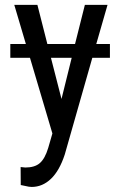

<svg xmlns="http://www.w3.org/2000/svg" viewBox="-20 -548 489 782"><path d="M172.9 -368.7 132.3 -528.3H38.1L85.4 -368.7H22V-312.5H102.1L193.4 -4.4L176.3 54.7C167.5 83.7 156.2 104.2 142.3 116.2C128.5 128.3 108.7 134.3 83 134.3L64 132.3L64.5 205.6L97.2 212.4L108.9 213.4C138.2 213.4 164.4 202.4 187.5 180.4C210.6 158.4 229.3 125.5 243.7 81.5L356 -312.5H427.7V-368.7H372.1L418 -528.3H325.7L285.6 -368.7ZM230.5 -145 187.5 -312.5H272Z"/></svg>

Font: Roboto Condensed
Style: Regular
Weight: 400
Designer: Google
Version: Version 2.134; 2016